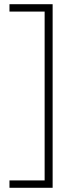

<svg xmlns="http://www.w3.org/2000/svg" viewBox="-20 -734 356 912"><path d="M25 123V158H230V-714H25V-679H192V123Z"/></svg>

Font: Noto Sans Canadian Aboriginal ExtraLight
Style: Regular
Weight: 200
Designer: Monotype Design Team, Typotheque's Kevin King
Foundry: Monotype Imaging Inc.
Version: Version 2.004